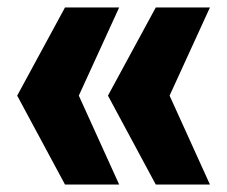

<svg xmlns="http://www.w3.org/2000/svg" viewBox="-20 -560 609 514"><path d="M154 -66 26 -304 154 -540H299L191 -304L299 -66ZM397 -66 269 -304 397 -540H542L434 -304L542 -66Z"/></svg>

Font: Mona Sans ExtraLight ExtraBold
Style: Regular
Weight: 800
Version: Version 2.000